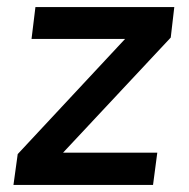

<svg xmlns="http://www.w3.org/2000/svg" viewBox="-20 -523 534 542"><path d="M18 -1 30 -88 333 -413H69L80 -503H472L462 -417L158 -92H424L412 -1Z"/></svg>

Font: Inclusive Sans Medium
Style: Italic
Weight: 500
Italic angle: -7°
Designer: Olivia King
Foundry: Olivia King
Version: Version 2.004